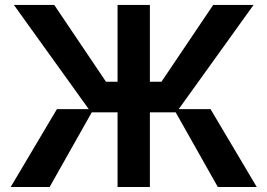

<svg xmlns="http://www.w3.org/2000/svg" viewBox="-20 -747 1068 767"><path d="M207.4 -311.1 22.7 0H178.3L346.6 -298.3H449.6V0H578.8V-298.3H681.8L850.1 0H1005.7L821 -311.1H693.9L992.9 -727.3H831.7L625 -420.5H578.8V-727.3H449.6V-420.5H403.4L196.7 -727.3H35.5L334.5 -311.1Z"/></svg>

Font: Riot Sans
Style: Bold
Weight: 600
Designer: Rasmus Andersson
Foundry: rsms
Version: Version 4.001